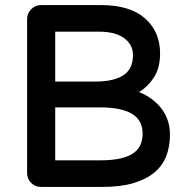

<svg xmlns="http://www.w3.org/2000/svg" viewBox="-20 -728 733 758"><path d="M87 -45V-652Q87 -675 103 -691.5Q119 -708 142 -708H378Q493 -708 552.5 -655.5Q612 -603 612 -517Q612 -460 588 -423Q564 -386 530 -365L517 -369Q544 -360 568 -344.5Q592 -329 610.5 -308Q629 -287 640 -259Q651 -231 651 -196Q651 -150 636.5 -112Q622 -74 589.5 -47Q557 -20 506.5 -5Q456 10 384 10H142Q119 10 103 -6Q87 -22 87 -45ZM198 -304V-95H375Q423 -95 455.5 -102.5Q488 -110 507.5 -124Q527 -138 535 -157.5Q543 -177 543 -200Q543 -254 500.5 -279Q458 -304 376 -304ZM198 -406H354Q398 -406 427.5 -414Q457 -422 474 -436Q491 -450 498 -469Q505 -488 505 -510Q505 -552 470 -577.5Q435 -603 371 -603H198Z"/></svg>

Font: Varela Round Precious
Style: Medium
Weight: 500
Designer: Joe Prince
Foundry: Joe Prince
Version: Version 1.000